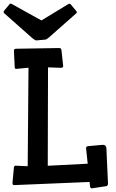

<svg xmlns="http://www.w3.org/2000/svg" viewBox="-28 -1006 632 1047"><path d="M473.1 21Q464.8 21 462.9 9.8L460.4 -13.7L48.8 3.4Q40.5 3.4 40 -8.3L47.9 -93.3Q48.8 -101.1 55.7 -102.5L123 -99.6L127.4 -636.7L61 -630.4Q55.7 -630.4 54.2 -632.8Q52.7 -635.3 52.2 -641.1L47.9 -729Q48.3 -740.2 59.6 -740.2L296.4 -744.1Q305.7 -743.2 307.1 -732.9L316.4 -647Q316.4 -640.1 313.2 -638.4Q310.1 -636.7 305.2 -636.2L233.9 -638.7L232.4 -102.1L450.2 -113.3L441.4 -198.7Q441.4 -208 452.6 -209L531.7 -216.3Q551.3 -216.3 552.2 -197.3L561 -3.4Q560.1 7.8 550.3 9.3ZM239.3 -802.2Q225.6 -790.5 218.8 -790L170.9 -785.6Q162.6 -785.6 148.4 -797.9L-4.9 -933.6Q-8.3 -937 -8.3 -940.4Q-8.3 -943.8 -5.4 -947.8L24.4 -983.4Q26.4 -986.3 29.3 -986.3Q32.2 -986.3 36.1 -984.4L197.8 -894.5L343.3 -982.9Q349.1 -985.8 352.1 -985.8Q355 -985.8 357.9 -981.9L387.2 -946.8Q391.1 -941.4 391.1 -938.5Q391.1 -936 388.7 -934.1Z"/></svg>

Font: Wellfleet
Style: Regular
Weight: 400
Designer: Riccardo De Franceschi
Foundry: Riccardo De Franceschi
Version: Version 1.002